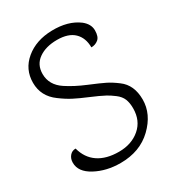

<svg xmlns="http://www.w3.org/2000/svg" viewBox="-171 -792 828 908"><g transform="rotate(-30 243.0 -337.5)"><path d="M396 -650Q429 -624 429 -589.5Q429 -555 412.5 -541.5Q396 -528 374 -528Q374 -580 343 -610Q312 -640 250.5 -640Q189 -640 150 -612.5Q111 -585 111 -534Q111 -474 167 -437Q211 -408 269 -384Q327 -360 353 -347Q379 -334 408 -312Q461 -273 461 -193.5Q461 -114 394 -49.5Q327 15 221 15Q144 15 84.5 -17Q25 -49 25 -99Q25 -121 37.5 -136Q50 -151 70 -151Q85 -94 128.5 -64.5Q172 -35 241 -35Q310 -35 355.5 -74Q401 -113 401 -180Q401 -210 392.5 -231Q384 -252 361.5 -269Q339 -286 322 -295Q294 -310 248.5 -329Q203 -348 174 -363Q145 -378 113 -402Q51 -447 51 -520.5Q51 -594 107.5 -641Q164 -688 251 -690Q340 -692 396 -650Z"/></g></svg>

Font: Karma Light
Style: Regular
Weight: 300
Designer: Joana Correia
Foundry: Indian Type Foundry
Version: Version 1.202;PS 1.0;hotconv 1.0.78;makeotf.lib2.5.61930; tt